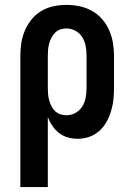

<svg xmlns="http://www.w3.org/2000/svg" viewBox="-20 -558 540 783"><path d="M63 205V-330Q63 -357 67 -383Q71 -409 81.5 -433.5Q92 -458 109 -479Q126 -500 149 -513.5Q172 -527 198 -532.5Q224 -538 251 -538Q278 -538 304.5 -532.5Q331 -527 354.5 -514Q378 -501 396 -480.5Q414 -460 425 -435Q436 -410 440.5 -383.5Q445 -357 445 -330V-200Q445 -176 442.5 -152Q440 -128 433 -105Q426 -82 414.5 -61Q403 -40 385 -24Q367 -8 344 0Q321 8 297 8Q277 8 257 2.5Q237 -3 221 -15.5Q205 -28 193.5 -45Q182 -62 175 -81V205ZM251 -88Q271 -88 288.5 -98Q306 -108 316 -124.5Q326 -141 329.5 -160.5Q333 -180 333 -200V-330Q333 -350 329.5 -369.5Q326 -389 316 -405.5Q306 -422 288.5 -432Q271 -442 251 -442Q239 -442 226.5 -438Q214 -434 205 -425Q196 -416 190 -404.5Q184 -393 180.5 -380.5Q177 -368 176 -355.5Q175 -343 175 -330V-200Q175 -187 176 -174.5Q177 -162 180.5 -149.5Q184 -137 189.5 -125.5Q195 -114 204.5 -105Q214 -96 226 -92Q238 -88 251 -88Z"/></svg>

Font: Iosevka Slab
Style: Bold
Weight: 700
Monospace: yes
Designer: Belleve Invis
Foundry: Belleve Invis
Version: Version 11.1.1; ttfautohint (v1.8.3)